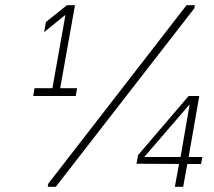

<svg xmlns="http://www.w3.org/2000/svg" viewBox="-20 -720 824 740"><path d="M113 -380H182L232 -661H230L150 -596L157 -635L238 -700H269L212 -380H277L272 -350H108ZM729 -688 195 0H164L166 -12L699 -700H731ZM760 -115 755 -88H702L686 0H654L670 -88L506 -89L512 -122L707 -350H748L707 -115ZM711 -318 536 -115H676Z"/></svg>

Font: Be Vietnam Thin
Style: Italic
Weight: 250
Italic angle: -9°
Designer: Gabriel Lam
Foundry: TypeRant
Version: Version 3.000